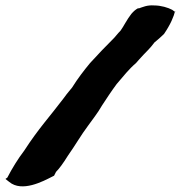

<svg xmlns="http://www.w3.org/2000/svg" viewBox="-22 -669 664 706"><path d="M-2 -11 12 0C59 39 136 -2 171 -20L177 -23C178 -25 178 -26 180 -29C180 -30 182 -32 184 -37C196 -49 210 -68 228 -97C253 -132 277 -174 302 -207C318 -230 336 -251 353 -281C370 -307 387 -333 407 -360C432 -389 452 -415 478 -437C485 -446 491 -451 505 -467C517 -480 529 -490 546 -513C557 -522 570 -533 581 -544C605 -579 617 -608 622 -629V-625L611 -633C596 -641 570 -649 545 -649C519 -651 503 -643 488 -638L486 -639C475 -633 469 -627 461 -618C445 -598 431 -569 421 -556C410 -545 403 -535 398 -530C368 -500 337 -468 309 -437C286 -409 265 -382 243 -347C236 -338 225 -326 213 -309C161 -240 120 -197 67 -115C44 -85 22 -49 5 -16Z"/></svg>

Font: Vapor
Style: BlkObl
Weight: 900
Foundry: Cannot Into Space Fonts
Version: Version 0.179